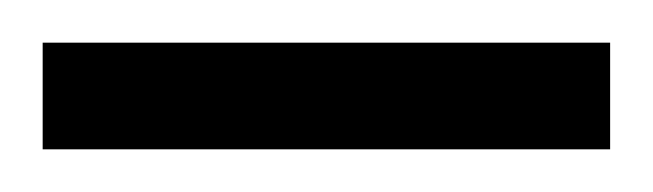

<svg xmlns="http://www.w3.org/2000/svg" viewBox="-21 -670 306 90"><path d="M-1 -650H265V-600H-1Z"/></svg>

Font: Bona Nova
Style: Regular
Weight: 400
Designer: Mateusz Machalski
Foundry: Capitalics
Version: Version 4.001; ttfautohint (v1.8.3)